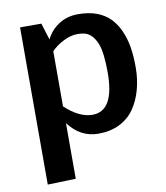

<svg xmlns="http://www.w3.org/2000/svg" viewBox="-89 -666 827 958"><g transform="rotate(-10 325.0 -187.5)"><path d="M466.8 -281.7Q466.8 -381.8 449.2 -426.8Q430.7 -472.7 400.4 -487.3Q382.8 -496.1 350.3 -496.1Q317.9 -496.1 281 -478Q244.1 -460 217.8 -432.6V-153.3Q289.1 -86.4 356.4 -86.4Q466.8 -86.4 466.8 -281.7ZM369.1 11.7Q277.8 11.7 217.8 -68.4V213.4L75.2 217.8V-578.6H183.1L209.5 -494.1Q231.9 -539.6 273.9 -566.4Q315.9 -593.3 370.4 -593.3Q424.8 -593.3 464.4 -578.6Q503.9 -564 530.8 -537.4Q557.6 -510.7 575.4 -471.9Q593.3 -433.1 601.1 -387.2Q608.9 -341.3 608.9 -282Q608.9 -222.7 594.2 -169.4Q579.6 -116.2 551 -75.2Q522.5 -34.2 475.8 -11.2Q429.2 11.7 369.1 11.7Z"/></g></svg>

Font: Dhyana
Style: Bold
Weight: 700
Foundry: Vernon Adams
Version: Version 1.002; ttfautohint (v0.8.51-6076)